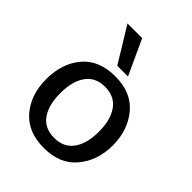

<svg xmlns="http://www.w3.org/2000/svg" viewBox="-232 -947 1090 1090"><g transform="rotate(45 312.5 -402.0)"><path d="M277 -609 148 -820H266L363 -609ZM45 -270Q45 -397 113.5 -478Q182 -559 312 -559Q441 -559 510 -476Q579 -393 579 -272Q579 -150 510 -67Q441 16 312 16Q183 16 114 -65Q45 -146 45 -270ZM313 -66Q389 -66 428.5 -120.5Q468 -175 468 -271Q468 -366 428.5 -421Q389 -476 313 -476Q236 -476 197 -421Q158 -366 158 -271Q158 -175 197 -120.5Q236 -66 313 -66Z"/></g></svg>

Font: Martel Sans DemiBold
Style: Regular
Weight: 600
Designer: Dan Reynolds and Mathieu Réguer
Foundry: Dan Reynolds and Mathieu Réguer
Version: Version 1.001;PS 001.001;hotconv 1.0.70;makeotf.lib2.5.58329